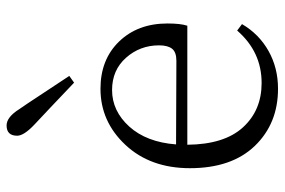

<svg xmlns="http://www.w3.org/2000/svg" viewBox="-160 -690 864 583"><g transform="rotate(-90 271.5 -399.0)"><path d="M332 -620.1 311.5 -605.5Q226.6 -686.5 184.6 -725.6Q150.4 -757.8 150.4 -778.3Q150.4 -810.5 181.6 -810.5Q207 -810.5 231.4 -771.5Q243.2 -754.9 277.8 -702.1Q312.5 -649.4 332 -620.1ZM124 -295.9 377.9 -294.9Q404.3 -294.9 414.6 -308.1Q424.8 -321.3 424.8 -347.7Q424.8 -405.3 387.2 -447.8Q349.6 -490.2 289.1 -490.2Q225.6 -490.2 178.2 -438Q130.9 -385.7 124 -295.9ZM484.4 -261.7H123Q124 -149.4 175.8 -92.8Q227.5 -36.1 310.5 -36.1Q405.3 -36.1 469.7 -110.4L489.3 -95.7Q459 -43.9 407.7 -15.1Q356.4 13.7 293 13.7Q187.5 13.7 119.6 -56.6Q51.8 -127 51.8 -253.9Q51.8 -374 122.6 -449.7Q193.4 -525.4 293 -525.4Q381.8 -525.4 436.5 -468.8Q491.2 -412.1 491.2 -322.3Q491.2 -282.2 484.4 -261.7Z"/></g></svg>

Font: GenYoMin TW TTF Light
Style: Regular
Weight: 300
Version: Version 1.300